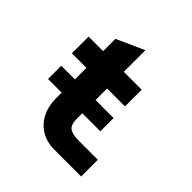

<svg xmlns="http://www.w3.org/2000/svg" viewBox="-187 -872 1025 1025"><g transform="rotate(45 325.0 -359.5)"><path d="M80 -243V-343H475V-243ZM370 0Q314 0 271.5 -25.5Q229 -51 206 -96.5Q183 -142 183 -200V-649L339 -719V-200Q339 -174 346.5 -157.5Q354 -141 374.5 -133.5Q395 -126 432 -126H573V0ZM73 -430V-556H474V-430Z"/></g></svg>

Font: Azeret Mono Thin
Style: Bold
Weight: 700
Version: Version 1.002